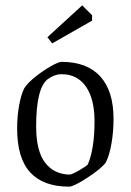

<svg xmlns="http://www.w3.org/2000/svg" viewBox="-20 -688 488 717"><path d="M44 -208Q44 -254 51.5 -295Q59 -336 71 -359Q84 -379 113 -402Q142 -425 170.5 -441Q199 -457 210 -457Q305 -457 354.5 -402.5Q404 -348 404 -244Q404 -195 396 -150.5Q388 -106 375 -81Q358 -58 306.5 -24.5Q255 9 238 9Q142 9 93 -44Q44 -97 44 -208ZM308 -74Q333 -132 333 -236Q333 -318 301 -364.5Q269 -411 209 -411Q185 -411 159 -393Q115 -360 115 -216Q115 -124 148.5 -80.5Q182 -37 240 -36Q250 -37 276 -52Q302 -67 308 -74ZM157 -549 287 -668 324 -631V-611L175 -526Z"/></svg>

Font: Grenze Light
Style: Regular
Weight: 300
Designer: Renata Polastri
Foundry: Omnibus-Type
Version: Version 1.002; ttfautohint (v1.8)